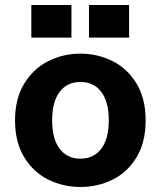

<svg xmlns="http://www.w3.org/2000/svg" viewBox="-20 -730 641 766"><path d="M40 -249.5Q40 -337 77 -397Q114 -457 173.4 -486.5Q232.7 -516 300.9 -516Q369 -516 428.5 -486.5Q488 -457 524.5 -397Q561 -337 561 -249.5Q561 -162 524.5 -102Q488 -42 428.6 -13Q369.3 16 301.1 16Q233 16 173.5 -13Q114 -42 77 -102Q40 -162 40 -249.5ZM414 -250Q414 -324 384 -363.5Q354 -403 301 -403Q248 -403 218 -363.5Q188 -324 188 -250Q188 -176 218 -136.5Q248 -97 301 -97Q354 -97 384 -136.5Q414 -176 414 -250ZM335 -710H495V-580H335ZM105 -710H265V-580H105Z"/></svg>

Font: Uncut Sans VF
Style: Regular
Weight: 400
Designer: Kasper Nordkvist
Foundry: Uncut Type
Version: Version 1.100;FEAKit 1.0